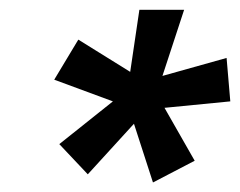

<svg xmlns="http://www.w3.org/2000/svg" viewBox="-20 -645 491 393"><path d="M159.7 -288.2 101.4 -350 211.1 -437.5 91 -481.9 140.3 -563.9 246.5 -497.9 265.3 -625H356.9L312.5 -489.6L443.8 -526.4L451.4 -437.5L316.7 -424.3L378.5 -316L293.1 -271.5L254.2 -391.7Z"/></svg>

Font: Afacad SemiBold
Style: Italic
Weight: 600
Italic angle: -14°
Designer: Kristian Moeller
Foundry: Dicotype
Version: Version 1.000